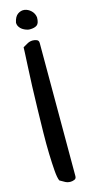

<svg xmlns="http://www.w3.org/2000/svg" viewBox="-133 -898 455 933"><g transform="rotate(-15 94.5 -431.5)"><path d="M46.9 -19.5Q40 -34.2 37.1 -70.8Q34.2 -107.4 32.7 -156.7Q31.2 -206.1 32.2 -264.6Q33.2 -323.2 34.7 -382.3Q36.1 -441.4 38.1 -496.6Q40 -551.8 42.5 -594.2Q44.9 -636.7 45.9 -662.6Q46.9 -688.5 46.9 -689.5Q61.5 -698.2 72.8 -704.1Q84 -710 98.6 -710Q107.4 -710 117.7 -706.1Q127.9 -702.1 127.9 -689.5V-19.5Q127.9 -6.8 117.7 -2.9Q107.4 1 98.6 1Q84 1 72.8 -4.9Q61.5 -10.7 46.9 -19.5ZM42 -814.5Q47.9 -843.8 64 -855Q80.1 -866.2 97.7 -863.8Q115.2 -861.3 129.9 -847.7Q144.5 -834 147.5 -813.5Q147.5 -784.2 135.3 -774.9Q123 -765.6 98.6 -765.6Q90.8 -765.6 81.1 -769Q71.3 -772.5 62.5 -778.3Q53.7 -784.2 47.9 -793.5Q42 -802.7 42 -814.5Z"/></g></svg>

Font: Architects Daughter-petzku
Style: Regular
Weight: 400
Designer: Kimberly Geswein
Foundry: Kimberly Geswein
Version: Version 1.000 2010 initial release